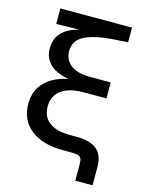

<svg xmlns="http://www.w3.org/2000/svg" viewBox="-128 -807 788 1025"><g transform="rotate(15 266.0 -294.0)"><path d="M390.6 140.1V47.9Q390.6 28.8 385.7 18.3Q380.9 7.8 368.7 3.9Q356.4 0 334 0H283.7Q170.9 0 106.4 -51.3Q42 -102.5 42 -191.9Q42 -231.4 54.4 -261.5Q66.9 -291.5 88.9 -313.2Q110.8 -335 138.9 -349.4Q167 -363.8 198.5 -371.3Q230 -378.9 261.7 -380.9L263.7 -369.6Q228.5 -371.1 195.1 -378.9Q161.6 -386.7 134.8 -402.6Q107.9 -418.5 92 -444.3Q76.2 -470.2 76.2 -507.8Q76.2 -554.2 99.4 -584.5Q122.6 -614.7 162.1 -631.3Q201.7 -647.9 250.5 -650.9V-645.5L75.7 -641.6V-727.5H471.7V-646.5L402.3 -642.1Q294.4 -635.7 237.1 -608.2Q179.7 -580.6 179.7 -520.5Q179.7 -472.2 216.3 -443.8Q252.9 -415.5 323.7 -415.5H437.5V-327.1H312Q231.9 -327.1 188.7 -295.4Q145.5 -263.7 145.5 -204.6Q145.5 -147.9 185.3 -117.9Q225.1 -87.9 299.8 -87.9H338.4Q412.1 -87.9 449 -57.4Q485.8 -26.9 485.8 41.5V140.1Z"/></g></svg>

Font: Inter 24pt Medium
Style: Regular
Weight: 500
Designer: Rasmus Andersson
Foundry: rsms
Version: Version 4.001;git-66647c0bb